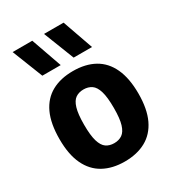

<svg xmlns="http://www.w3.org/2000/svg" viewBox="-195 -920 945 1041"><g transform="rotate(-30 278.0 -399.0)"><path d="M278 10.5Q201.5 10.5 146 -20Q90.5 -50.5 60.8 -112.8Q31 -175 31 -271.5Q31 -369 60.2 -431.8Q89.5 -494.5 145 -525Q200.5 -555.5 278 -555.5Q356 -555.5 411.5 -524.8Q467 -494 496.2 -431Q525.5 -368 525.5 -272.5Q525.5 -176 495.8 -113.2Q466 -50.5 410.5 -20Q355 10.5 278 10.5ZM278 -104.5Q307.5 -104.5 328.2 -118.8Q349 -133 360 -169Q371 -205 371 -271Q371 -338.5 360 -375.2Q349 -412 328 -426.2Q307 -440.5 278 -440.5Q249 -440.5 228.2 -426.5Q207.5 -412.5 196.5 -376Q185.5 -339.5 185.5 -273Q185.5 -206 196.5 -169.5Q207.5 -133 228 -118.8Q248.5 -104.5 278 -104.5ZM318.5 -616.5 243.5 -808H366L433.5 -616.5ZM122.5 -616.5 47 -808H170L237.5 -616.5Z"/></g></svg>

Font: Encode Sans SemiCondensed
Style: Bold
Weight: 700
Width: 4
Designer: Multiple Designers
Foundry: Impallari Type
Version: Version 3.002